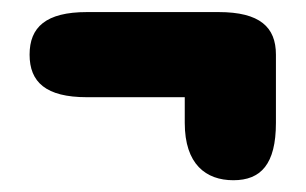

<svg xmlns="http://www.w3.org/2000/svg" viewBox="-20 -380 506 318"><path d="M29 -289.5C29 -244 56 -219 124 -219H286V-176.5C286 -108 321 -81.5 366.5 -81.5C412 -81.5 437 -108 437 -176.5V-289.5C437 -335 410.5 -360 342 -360H124C56 -360 29 -335 29 -289.5Z"/></svg>

Font: RTM Light Light
Style: Regular
Weight: 300
Designer: after Tyler Finck
Foundry: An Endless Supply
Version: Version 1.000;Glyphs 3.2.1 (3258)